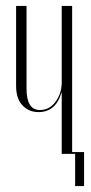

<svg xmlns="http://www.w3.org/2000/svg" viewBox="-20 -516 305 644"><path d="M186 -205Q167 -140 109 -140Q77 -140 55.5 -162.5Q34 -185 34 -228V-496H69V-218Q69 -147 114 -147Q146 -147 166.5 -175Q187 -203 187 -240V-496H222V-6H262V108H232V0H187V-205Z"/></svg>

Font: Moniqa ExtLt Narrow Display
Style: Regular
Weight: 200
Width: 4
Designer: Rajesh Rajput
Foundry: Rajesh Rajput
Version: Version 1.000